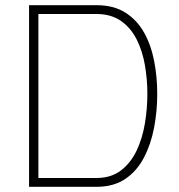

<svg xmlns="http://www.w3.org/2000/svg" viewBox="-20 -720 689 740"><path d="M92 0V-700H352Q418 -700 463 -671.5Q508 -643 535 -595Q562 -547 574 -485.5Q586 -424 586 -358Q586 -292 574 -228.5Q562 -165 535 -113Q508 -61 463 -30.5Q418 0 352 0ZM128 -34H352Q408 -34 446 -63Q484 -92 506.5 -139.5Q529 -187 538.5 -244.5Q548 -302 548 -358Q548 -414 538.5 -469Q529 -524 506.5 -568.5Q484 -613 446 -639.5Q408 -666 352 -666H128Z"/></svg>

Font: Cairo Play ExtraLight
Style: Regular
Weight: 250
Version: Version 3.119